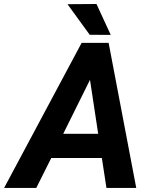

<svg xmlns="http://www.w3.org/2000/svg" viewBox="-71 -921 748 941"><path d="M428.2 -146.5H180.2L106.9 0H-50.8L329.1 -710.9H461.4L596.7 0H450.7ZM238.8 -265.1H410.2L370.1 -529.8ZM471.7 -750 368.7 -750.5 259.8 -900.4 401.9 -901.4Z"/></svg>

Font: TypoPRO Roboto
Style: Bold Italic
Weight: 700
Italic angle: -12°
Designer: Google
Version: Version 2.136; 2016